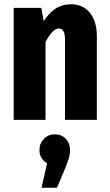

<svg xmlns="http://www.w3.org/2000/svg" viewBox="-20 -568 520 910"><path d="M316.9 -547.9Q373.5 -547.9 406.2 -507.1Q439 -466.3 439 -397V0H288.1V-380.9Q288.1 -433.1 258.8 -433.1Q230 -433.1 195.8 -369.1V0H44.9V-530.8H175.8L187 -467.8Q213.9 -508.3 244.6 -528.1Q275.4 -547.9 316.9 -547.9ZM240.2 68.8Q272 68.8 292 90.1Q312 111.3 312 144Q312 161.6 307.4 178Q302.7 194.3 290 227.1L250 321.8H176.8L203.1 206.1Q167 183.6 167 144Q167 112.3 187.5 90.6Q208 68.8 240.2 68.8Z"/></svg>

Font: Fira Sans Compressed
Style: Bold
Weight: 700
Width: 1
Designer: Carrois Corporate & Edenspiekermann AG
Foundry: Carrois Corporate GbR & Edenspiekermann AG
Version: Version 4.203;PS 004.203;hotconv 1.0.88;makeotf.lib2.5.64775